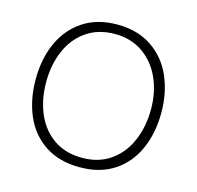

<svg xmlns="http://www.w3.org/2000/svg" viewBox="-112 -890 1054 1026"><g transform="rotate(15 414.5 -377.5)"><path d="M67 -378Q67 -489 106.5 -578Q146 -667 224 -719.5Q302 -772 415 -772Q526 -772 604.5 -719.5Q683 -667 722.5 -577.5Q762 -488 762 -378Q762 -265 722.5 -175.5Q683 -86 605 -34.5Q527 17 415 17Q302 17 223.5 -34.5Q145 -86 106 -175.5Q67 -265 67 -378ZM704 -381Q704 -475 669.5 -552Q635 -629 569.5 -674.5Q504 -720 415 -720Q323 -720 257.5 -674.5Q192 -629 158.5 -551Q125 -473 125 -378Q125 -281 158.5 -203Q192 -125 257 -80Q322 -35 415 -35Q505 -35 570.5 -80.5Q636 -126 670 -205Q704 -284 704 -381Z"/></g></svg>

Font: Biryani ExtraLight
Style: Regular
Weight: 275
Designer: Dan Reynolds and Mathieu Reguer
Foundry: Dan Reynolds and Mathieu Reguer
Version: Version 1.004; ttfautohint (v1.1) -l 5 -r 5 -G 72 -x 0 -D la